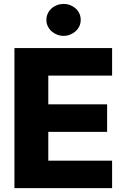

<svg xmlns="http://www.w3.org/2000/svg" viewBox="-20 -977 657 997"><path d="M55 0V-727.3H562.1V-584.5H230.8V-435.4H536.2V-292.3H230.8V-142.8H562.1V0ZM310 -956.7Q327.8 -956.7 343.8 -950.6Q359.7 -944.6 372.2 -933.8Q384.6 -922.9 391.9 -907.7Q399.1 -892.4 399.1 -873.9Q399.1 -855.8 391.9 -840.6Q384.6 -825.3 372.2 -814.3Q359.7 -803.3 343.8 -797.1Q327.8 -790.8 310 -790.8Q292.6 -790.8 276.5 -797.1Q260.3 -803.3 248 -814.3Q235.8 -825.3 228.3 -840.6Q220.9 -855.8 220.9 -873.9Q220.9 -892 228.3 -907.3Q235.8 -922.6 248 -933.6Q260.3 -944.6 276.5 -950.6Q292.6 -956.7 310 -956.7Z"/></svg>

Font: Inter P Extra Bold
Style: Regular
Weight: 800
Designer: Rasmus Andersson
Foundry: rsms
Version: Version 3.018;git-588b23468